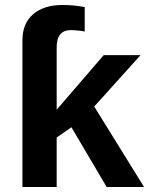

<svg xmlns="http://www.w3.org/2000/svg" viewBox="-20 -749 597 769"><path d="M407.2 0 266.1 -239.3 207 -198.2V0H69.8V-587.4Q69.8 -654.8 112.5 -691.9Q155.3 -729 230.5 -729Q276.4 -729 319.3 -720.7V-622.6Q310.5 -625 292.2 -626.7Q273.9 -628.4 263.7 -628.4Q207 -628.4 207 -559.6V-309.6L395.5 -528.3H543L357.4 -322.3L557.1 0Z"/></svg>

Font: Arimo
Style: Bold
Weight: 700
Designer: Steve Matteson
Foundry: Monotype Imaging Inc.
Version: Version 1.33